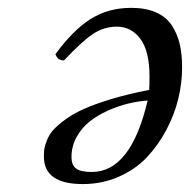

<svg xmlns="http://www.w3.org/2000/svg" viewBox="-20 -459 484 489"><path d="M162.1 -59.1Q162.1 -38.1 174.1 -29.5Q186 -21 213.9 -21Q313.5 -21 356 -203.1Q331.5 -201.2 306.2 -195.1Q280.8 -189 254.6 -177.2Q228.5 -165.5 208.3 -149.4Q188 -133.3 175 -109.9Q162.1 -86.4 162.1 -59.1ZM359.9 -230Q360.8 -237.8 360.8 -264.2Q360.8 -328.6 337.6 -359.9Q314.5 -391.1 277.8 -391.1Q244.1 -391.1 215.8 -371.8Q187.5 -352.5 143.1 -305.2Q134.3 -305.2 129.6 -308.6Q125 -312 121.1 -320.8Q165 -381.3 210.2 -410.2Q255.4 -439 314 -439Q351.1 -439 377.2 -427.5Q403.3 -416 417.5 -394.5Q431.6 -373 437.7 -346.9Q443.8 -320.8 443.8 -287.1Q443.8 -248 434.1 -207.5Q424.3 -167 403.6 -127.9Q382.8 -88.9 354 -58.3Q325.2 -27.8 282.7 -9Q240.2 9.8 190.9 9.8Q91.8 9.8 91.8 -60.1Q91.8 -70.8 92.8 -78.9Q93.8 -86.9 99.4 -101.3Q105 -115.7 115 -127.2Q125 -138.7 145 -153.6Q165 -168.5 192.4 -180.9Q219.7 -193.4 262.9 -206.5Q306.2 -219.7 359.9 -230Z"/></svg>

Font: Common Serif News
Style: Italic
Weight: 450
Italic angle: -12°
Designer: Philipp H. Poll, Khaled Hosny
Foundry: Stefan Peev, Context Ltd.
Version: Version 1.026